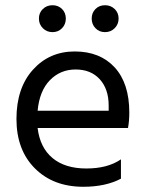

<svg xmlns="http://www.w3.org/2000/svg" viewBox="-20 -710 562 735"><path d="M217.5 -675.5Q232 -661 232 -639Q232 -617 217.5 -602Q203 -587 181 -587Q159 -587 144 -602Q129 -617 129 -639Q129 -661 144 -675.5Q159 -690 181 -690Q203 -690 217.5 -675.5ZM419 -675.5Q434 -661 434 -639Q434 -617 419 -602Q404 -587 382 -587Q360 -587 345.5 -602Q331 -617 331 -639Q331 -661 345.5 -675.5Q360 -690 382 -690Q404 -690 419 -675.5ZM124 -286H396V-306Q396 -369 362 -406.5Q328 -444 269.5 -444Q211 -444 171 -403Q131 -362 124 -286ZM299 5Q184 5 113.5 -65.5Q43 -136 43 -254.5Q43 -373 106 -443Q169 -513 266 -513Q363 -513 419 -452Q475 -391 475 -279Q475 -247 470 -220H124Q133 -145 181 -105Q229 -65 310.5 -65Q392 -65 443 -100V-26Q384 5 299 5Z"/></svg>

Font: Hind Jalandhar
Style: Regular
Weight: 400
Designer: Namrata Goyal
Foundry: Indian Type Foundry
Version: Version 0.702;PS 1.0;hotconv 1.0.81;makeotf.lib2.5.63406